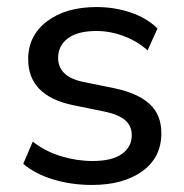

<svg xmlns="http://www.w3.org/2000/svg" viewBox="-20 -516 523 545"><path d="M241 9Q183 9 131.5 -6.5Q80 -22 46 -51L73 -114Q109 -86 153.5 -72.5Q198 -59 243 -59Q298 -59 326 -79Q354 -99 354 -132Q354 -159 335 -175Q316 -191 278 -199L185 -218Q60 -245 60 -348Q60 -415 113.5 -455.5Q167 -496 254 -496Q305 -496 351 -480.5Q397 -465 427 -435L399 -373Q370 -399 331.5 -413.5Q293 -428 254 -428Q200 -428 172.5 -407Q145 -386 145 -352Q145 -299 214 -284L307 -265Q372 -251 405 -220.5Q438 -190 438 -138Q438 -69 384 -30Q330 9 241 9Z"/></svg>

Font: Nunito Sans Medium
Style: Regular
Weight: 500
Designer: Vernon Adams
Foundry: Vernon Adams
Version: Version 3.101; ttfautohint (v1.8.4.7-5d5b);gftools[0.9.27]